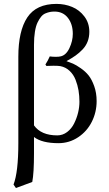

<svg xmlns="http://www.w3.org/2000/svg" viewBox="-20 -718 554 976"><path d="M287.1 -381.8Q275.9 -383.8 252 -383.8Q234.4 -383.8 215.8 -382.8L210.9 -390.1Q224.1 -410.6 232.9 -431.2Q247.6 -429.2 263.2 -429.2Q279.3 -429.2 287.1 -431.2Q315.4 -436.5 332.8 -473.1Q350.1 -509.8 350.1 -545.9Q350.1 -595.2 325.2 -627.2Q300.3 -659.2 256.8 -659.2Q244.6 -659.2 234.4 -657.2Q224.1 -655.3 211.4 -650.1Q198.7 -645 189 -633.1Q179.2 -621.1 170.7 -603.3Q162.1 -585.4 157.5 -556.6Q152.8 -527.8 152.8 -490.2V-80.6Q189 -29.8 271 -29.8Q298.8 -29.8 321.3 -46.9Q343.8 -64 356.9 -90.6Q370.1 -117.2 377 -145.5Q383.8 -173.8 383.8 -200.2Q383.8 -230.5 379.2 -258.3Q374.5 -286.1 364 -312.7Q353.5 -339.4 333.7 -357.9Q314 -376.5 287.1 -381.8ZM152.8 -21.5V61Q152.8 162.1 144 207L61 237.8L48.8 220.2Q73.2 156.7 73.2 9.8V-429.2Q73.2 -561 118.9 -629.6Q164.6 -698.2 267.1 -698.2Q309.1 -698.2 346.4 -682.9Q383.8 -667.5 408.9 -634.3Q434.1 -601.1 434.1 -556.2Q434.1 -529.8 425.5 -507.3Q417 -484.9 400.1 -467Q383.3 -449.2 364 -435.5Q344.7 -421.9 317.9 -407.2Q336.4 -400.9 351.6 -394.3Q366.7 -387.7 390.6 -371.1Q414.6 -354.5 430.7 -334.2Q446.8 -314 459 -279.8Q471.2 -245.6 471.2 -204.1Q471.2 -147.9 446.8 -99.1Q422.4 -50.3 377.2 -20.3Q332 9.8 276.9 9.8Q193.4 9.8 152.8 -21.5Z"/></svg>

Font: Linux Biolinum G
Style: Regular
Weight: 400
Designer: Philipp H. Poll
Foundry: Philipp H. Poll
Version: Version 1.1.0 ; ttfautohint (v1.6)